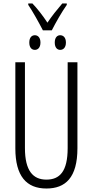

<svg xmlns="http://www.w3.org/2000/svg" viewBox="-20 -1071 532 1101"><path d="M226 -897H277C301 -944 334 -1002 363 -1043V-1051H337C303 -1011 279 -981 252 -941C226 -981 193 -1023 166 -1051H142V-1043C169 -1003 201 -945 226 -897ZM180 -785C196 -785 212 -797 212 -827C212 -857 196 -869 180 -869C163 -869 148 -857 148 -827C148 -797 163 -785 180 -785ZM325 -785C342 -785 358 -797 358 -827C358 -857 342 -869 325 -869C309 -869 294 -857 294 -827C294 -797 309 -785 325 -785ZM424 -714H368V-222C368 -87 322 -41 246 -41C169 -41 123 -92 123 -222V-714H68V-220C68 -62 131 10 246 10C355 10 424 -52 424 -221Z"/></svg>

Font: Noto Sans Display Condensed Light
Style: Regular
Weight: 300
Width: 3
Designer: Monotype Design Team
Foundry: Monotype Imaging Inc.
Version: Version 1.900